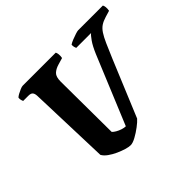

<svg xmlns="http://www.w3.org/2000/svg" viewBox="-156 -923 1141 1141"><g transform="rotate(-45 415.0 -352.0)"><path d="M354 0Q339 0 315.5 -7Q292 -14 265.5 -26Q239 -38 217.5 -53.5Q196 -69 186 -87L169 -601Q168 -620 160 -629Q152 -638 132 -638H88Q86 -642 83.5 -651Q81 -660 82 -671Q87 -677 100.5 -684.5Q114 -692 128.5 -698Q143 -704 150 -704H428Q432 -697 433.5 -684.5Q435 -672 432 -655L388 -642Q361 -634 344 -618Q327 -602 327 -562L330 -136Q337 -128 351.5 -119.5Q366 -111 383 -105.5Q400 -100 413 -100L591 -530Q611 -577 630 -604Q649 -631 659 -638H534Q532 -642 529.5 -651Q527 -660 528 -671Q538 -678 556.5 -685.5Q575 -693 592.5 -698.5Q610 -704 616 -704H824Q828 -697 829.5 -685Q831 -673 828 -656L788 -644Q761 -636 743 -624Q725 -612 710.5 -590Q696 -568 680 -532Q664 -496 640 -439L493 -85Q480 -70 453.5 -50Q427 -30 399.5 -15Q372 0 354 0Z"/></g></svg>

Font: Texturina 72pt 72pt Black
Style: Italic
Weight: 900
Italic angle: -11°
Designer: Guillermo Torres Carreño
Foundry: Omnibus-Type
Version: Version 1.002; ttfautohint (v1.8.3)